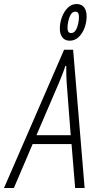

<svg xmlns="http://www.w3.org/2000/svg" viewBox="-65 -933 486 953"><path d="M-45 0 253 -686H298L355 0H308L290 -218H97L4 0ZM116 -262H286L268 -495Q267 -508 266 -522.5Q265 -537 264.5 -552Q264 -567 264 -581Q264 -595 264 -605H259Q255 -591 247.5 -572Q240 -553 232 -532.5Q224 -512 216 -495ZM281 -731Q257 -731 244.5 -747.5Q232 -764 232 -791Q232 -819 242 -847Q252 -875 271 -894Q290 -913 315 -913Q340 -913 352.5 -896.5Q365 -880 365 -852Q365 -824 355 -796Q345 -768 326 -749.5Q307 -731 281 -731ZM288 -769Q302 -769 310.5 -782.5Q319 -796 323 -815Q327 -834 327 -849Q327 -861 323 -868Q319 -875 308 -875Q295 -875 286.5 -861Q278 -847 274 -828Q270 -809 270 -794Q270 -783 274 -776Q278 -769 288 -769Z"/></svg>

Font: Archivo ExtraCondensed Thin
Style: Italic
Weight: 250
Width: 2
Italic angle: -10°
Designer: Hector Gatti
Foundry: Omnibus-Type
Version: Version 2.001